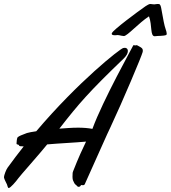

<svg xmlns="http://www.w3.org/2000/svg" viewBox="-91 -926 857 964"><path d="M537 -686C534 -686 531 -685 528 -685C512 -682 302 -516 91 -267C70 -264 54 -261 44 -258C20 -249 4 -243 -2 -237C-6 -234 -8 -214 -8 -206C-8 -197 2 -204 5 -195C6 -192 12 -191 28 -191C0 -156 -26 -121 -53 -84C-59 -76 -71 -48 -71 -35C-71 -33 -70 -32 -70 -31C-67 -21 -61 -11 -56 0C-53 8 -52 18 -47 18C-39 18 -11 -14 1 -31C4 -37 111 -157 146 -201C201 -206 287 -210 341 -215C325 -182 303 -135 276 -66C274 -60 273 -61 273 -38C273 -20 278 -17 281 -9C284 0 294 4 297 9C298 11 301 12 304 12C308 12 312 10 314 6C315 4 316 3 318 3C320 3 323 4 326 4C329 4 333 3 335 -2C408 -164 449 -258 463 -286C526 -420 621 -646 625 -664C626 -667 626 -670 626 -672C626 -684 617 -688 606 -694C603 -695 599 -699 595 -699H593C592 -699 591 -698 590 -698C587 -698 583 -699 581 -699C579 -699 578 -699 578 -698C575 -690 426 -424 373 -279C352 -283 327 -285 301 -285C268 -285 235 -282 207 -280C305 -406 356 -465 530 -632C545 -647 551 -659 551 -670C551 -678 547 -685 537 -686ZM640 -895C601 -868 477 -776 471 -760C470 -759 470 -757 470 -756C470 -750 479 -749 487 -749C491 -749 496 -750 500 -750C502 -750 506 -749 508 -749C512 -748 526 -745 531 -745C548 -745 606 -811 657 -844C674 -798 662 -744 686 -744C695 -745 705 -746 716 -746C723 -746 744 -748 745 -752C746 -754 746 -756 746 -758C746 -769 737 -784 731 -817C715 -899 719 -893 711 -904C710 -906 700 -906 699 -906C697 -906 685 -904 683 -904C680 -904 666 -906 663 -906C657 -906 647 -899 640 -895Z"/></svg>

Font: Oregano
Style: Italic
Weight: 400
Italic angle: -12°
Designer: Astigmatic (AOETI)
Foundry: Astigmatic (AOETI)
Version: Version 1.000